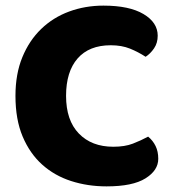

<svg xmlns="http://www.w3.org/2000/svg" viewBox="-20 -645 611 683"><path d="M374 -484Q297 -484 256 -437Q215 -390 215 -304Q215 -217 260.5 -170Q306 -123 383 -123Q424 -123 452.5 -134Q481 -145 507 -159Q524 -145 533.5 -125.5Q543 -106 543 -80Q543 -39 497.5 -10.5Q452 18 359 18Q292 18 233 -1Q174 -20 130 -59.5Q86 -99 60.5 -159.5Q35 -220 35 -304Q35 -382 59.5 -441.5Q84 -501 126.5 -542Q169 -583 226 -604Q283 -625 348 -625Q440 -625 490.5 -595Q541 -565 541 -518Q541 -492 528 -473Q515 -454 498 -443Q472 -460 442.5 -472Q413 -484 374 -484Z"/></svg>

Font: Baloo Chettan
Style: Regular
Weight: 400
Designer: Maithili Shingre and Ek Type
Foundry: Ek Type
Version: Version 1.443;PS 1.000;hotconv 16.6.51;makeotf.lib2.5.65220;